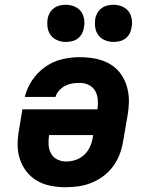

<svg xmlns="http://www.w3.org/2000/svg" viewBox="-20 -778 640 806"><path d="M256 8Q224 8 193 2Q162 -4 136 -19Q110 -34 91.5 -57.5Q73 -81 63.5 -110Q54 -139 54 -170.5Q54 -202 60 -234L74 -319H389Q392 -339 390.5 -359.5Q389 -380 379.5 -396.5Q370 -413 352.5 -421.5Q335 -430 314 -430Q299 -430 283.5 -427.5Q268 -425 254 -418Q240 -411 228.5 -398.5Q217 -386 213 -371H84Q93 -408 115 -441Q137 -474 169.5 -497Q202 -520 239.5 -529Q277 -538 314 -538Q338 -538 362 -535Q386 -532 408 -524.5Q430 -517 449 -504.5Q468 -492 482 -474.5Q496 -457 505 -436Q514 -415 518 -391.5Q522 -368 521 -344Q520 -320 516 -296L497 -186Q493 -159 483 -132Q473 -105 456 -81.5Q439 -58 415.5 -40Q392 -22 365 -11Q338 0 310.5 4Q283 8 256 8ZM258 -100Q278 -100 298.5 -107Q319 -114 334.5 -129Q350 -144 358.5 -163.5Q367 -183 370 -204L371 -211H186Q183 -191 184 -171Q185 -151 194 -134Q203 -117 220.5 -108.5Q238 -100 258 -100ZM456 -602Q438 -602 421 -609Q404 -616 393.5 -629.5Q383 -643 380 -661.5Q377 -680 380 -699Q382 -712 389 -724Q396 -736 407 -744Q418 -752 431 -755Q444 -758 456 -758Q475 -758 492 -751Q509 -744 519.5 -730.5Q530 -717 533 -698.5Q536 -680 532 -661Q530 -648 523.5 -636Q517 -624 506 -616Q495 -608 482 -605Q469 -602 456 -602ZM256 -602Q238 -602 221 -609Q204 -616 193.5 -629.5Q183 -643 180 -661.5Q177 -680 180 -699Q182 -712 189 -724Q196 -736 207 -744Q218 -752 231 -755Q244 -758 256 -758Q275 -758 292 -751Q309 -744 319.5 -730.5Q330 -717 333 -698.5Q336 -680 332 -661Q330 -648 323.5 -636Q317 -624 306 -616Q295 -608 282 -605Q269 -602 256 -602Z"/></svg>

Font: Iosevka Curly Slab XBdExObl
Style: Regular
Weight: 800
Width: 7
Italic angle: -9°
Monospace: yes
Designer: Belleve Invis
Foundry: Belleve Invis
Version: Version 11.1.0; ttfautohint (v1.8.3)